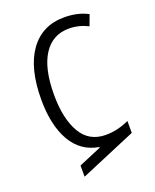

<svg xmlns="http://www.w3.org/2000/svg" viewBox="-122 -613 623 774"><g transform="rotate(-20 189.0 -226.0)"><path d="M106 90V42L203 1V-2Q126 -15 87 -83.5Q48 -152 48 -261Q48 -396 100.5 -469Q153 -542 248 -542Q306 -542 349 -519L332 -473Q292 -493 250 -493Q180 -493 141.5 -434Q103 -375 103 -262Q103 -160 138 -99.5Q173 -39 245 -39Q271 -39 296 -45Q321 -51 345 -62V-11Z"/></g></svg>

Font: Noto Sans Georgian Condensed Light
Style: Regular
Weight: 300
Width: 3
Designer: Monotype Design Team, Akaki Razmadze
Foundry: Google LLC
Version: Version 2.005; ttfautohint (v1.8.4.7-5d5b)